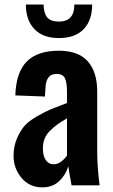

<svg xmlns="http://www.w3.org/2000/svg" viewBox="-20 -808 492 837"><path d="M236.8 -642.1Q167 -642.1 129.9 -681.2Q92.8 -720.2 92.8 -788.1H169.9Q170.9 -750 186 -731.9Q201.2 -713.9 236.8 -713.9Q304.2 -713.9 304.2 -788.1H381.8Q381.8 -719.7 344.7 -680.9Q307.6 -642.1 236.8 -642.1ZM164.1 8.8Q108.4 8.8 73.7 -32.7Q39.1 -74.2 39.1 -127.9Q39.1 -169.4 53.5 -203.4Q67.9 -237.3 86.2 -258.5Q104.5 -279.8 141.1 -300.8Q177.7 -321.8 201.9 -331.8Q226.1 -341.8 272 -358.9V-409.2Q272 -449.2 262.7 -467.5Q253.4 -485.8 226.1 -485.8Q179.7 -485.8 178.2 -421.9L175.8 -387.2L46.9 -392.1Q49.8 -491.7 96.2 -539.3Q142.6 -586.9 236.8 -586.9Q321.8 -586.9 362.8 -540.5Q403.8 -494.1 403.8 -409.2V-142.1Q403.8 -84.5 414.1 0H292Q280.8 -60.5 277.8 -83Q265.6 -43.9 237.1 -17.6Q208.5 8.8 164.1 8.8ZM213.9 -91.8Q231.4 -91.8 247.1 -103.8Q262.7 -115.7 272 -129.9V-292Q246.1 -276.9 229.7 -265.1Q213.4 -253.4 197.5 -237.5Q181.6 -221.7 174.3 -202.9Q167 -184.1 167 -161.1Q167 -128.9 179.4 -110.4Q191.9 -91.8 213.9 -91.8Z"/></svg>

Font: Oswald Medium
Style: Regular
Weight: 500
Designer: Vernon Adams
Foundry: Vernon Adams
Version: Version 4.103